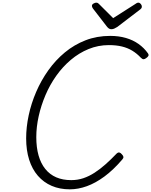

<svg xmlns="http://www.w3.org/2000/svg" viewBox="-20 -1399 1133 1439"><path d="M503 20Q428 20 367.5 -6Q307 -32 264 -81.5Q221 -131 198.5 -202Q176 -273 176 -362Q176 -446 195 -535Q214 -624 251 -710Q288 -796 342 -872Q396 -948 466 -1006Q536 -1064 621 -1097Q706 -1130 806 -1130Q870 -1130 923.5 -1114.5Q977 -1099 1018.5 -1069.5Q1060 -1040 1089 -999Q1096 -988 1092 -980Q1088 -972 1075 -963Q1064 -955 1055.5 -955Q1047 -955 1035 -967Q1006 -998 971.5 -1019Q937 -1040 894 -1050.5Q851 -1061 796 -1061Q716 -1061 644 -1031.5Q572 -1002 511 -950.5Q450 -899 402 -831.5Q354 -764 321 -686.5Q288 -609 270 -528.5Q252 -448 252 -371Q252 -294 269 -234Q286 -174 319.5 -132.5Q353 -91 401.5 -70Q450 -49 514 -49Q562 -49 605 -63.5Q648 -78 689.5 -105Q731 -132 771.5 -168Q812 -204 854 -248Q865 -258 874.5 -256Q884 -254 893 -243Q904 -232 905 -223Q906 -214 896 -203Q829 -125 762.5 -76Q696 -27 631 -3.5Q566 20 503 20ZM1017 -1379Q1027 -1379 1035 -1369.5Q1043 -1360 1043 -1351Q1043 -1343 1040.5 -1338.5Q1038 -1334 1033 -1330L859 -1197Q846 -1189 836 -1184.5Q826 -1180 814 -1180Q804 -1180 796 -1185.5Q788 -1191 781 -1200L676 -1336Q672 -1342 670.5 -1346.5Q669 -1351 669 -1355Q669 -1366 681 -1372.5Q693 -1379 700 -1379Q710 -1379 714.5 -1375.5Q719 -1372 724 -1367L828 -1263L991 -1367Q998 -1372 1004 -1375.5Q1010 -1379 1017 -1379Z"/></svg>

Font: Playwrite CU Light
Style: Regular
Weight: 300
Designer: Veronika Burian, José Scaglione
Foundry: TypeTogether
Version: Version 1.002